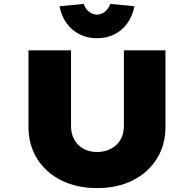

<svg xmlns="http://www.w3.org/2000/svg" viewBox="-20 -958 994 984"><path d="M477 6Q373 6 293.5 -34Q214 -74 170 -145Q126 -216 126 -306V-700H344V-312Q344 -272 361 -242Q378 -212 408 -195.5Q438 -179 477 -179Q517 -179 548.5 -195.5Q580 -212 597.5 -242Q615 -272 615 -312V-700H828V-306Q828 -216 784 -145Q740 -74 661 -34Q582 6 477 6ZM477 -762Q429 -762 389 -781.5Q349 -801 322 -838Q295 -875 285 -926L409 -938Q418 -912 437 -897.5Q456 -883 477 -883Q498 -883 517 -897.5Q536 -912 545 -938L669 -926Q659 -875 632 -838Q605 -801 565.5 -781.5Q526 -762 477 -762Z"/></svg>

Font: Lexend Giga Black
Style: Regular
Weight: 900
Designer: Bonnie Shaver-Troup, Thomas Jockin
Foundry: Lexend
Version: Version 1.007